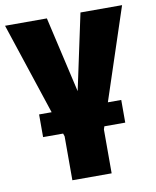

<svg xmlns="http://www.w3.org/2000/svg" viewBox="-90 -611 712 879"><g transform="rotate(-10 266.0 -171.0)"><path d="M-5.9 -545.9H188.5L269.5 -193.4L344.7 -545.9H538.1L357.4 0V204.1H174.8V0ZM77.1 -13.7V-119.1H459V-13.7Z"/></g></svg>

Font: Inter Tight Black
Style: Regular
Weight: 900
Designer: Rasmus Andersson
Foundry: rsms
Version: Version 3.004; ttfautohint (v1.8.4.7-5d5b)